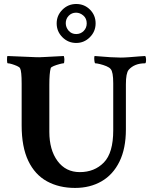

<svg xmlns="http://www.w3.org/2000/svg" viewBox="-20 -923 756 948"><path d="M350.6 4.9Q271.5 4.9 211.9 -27.8Q152.3 -60.5 119.6 -128.9Q86.9 -197.3 86.9 -303.7V-509.8Q86.9 -572.3 79.1 -585.9Q76.2 -591.8 64 -597.2Q51.8 -602.5 39.1 -606.4Q26.4 -610.4 18.6 -610.4Q14.6 -610.4 14.6 -627Q14.6 -644.5 16.6 -646.5L158.2 -640.6Q168 -639.6 202.1 -641.6Q236.3 -643.6 294.9 -646.5Q297.9 -637.7 297.9 -628.9Q297.9 -610.4 293.9 -610.4Q288.1 -610.4 273.4 -606.4Q258.8 -602.5 245.6 -597.2Q232.4 -591.8 230.5 -586.9Q223.6 -562.5 223.6 -503.9V-272.5Q223.6 -182.6 264.2 -127.9Q304.7 -73.2 374 -73.2Q446.3 -73.2 492.7 -120.6Q539.1 -168 539.1 -279.3V-511.7Q539.1 -568.4 526.4 -582Q520.5 -589.8 505.4 -596.2Q490.2 -602.5 474.1 -606.4Q458 -610.4 450.2 -610.4Q448.2 -610.4 446.8 -618.2Q445.3 -626 445.3 -635.3Q445.3 -644.5 447.3 -646.5Q492.2 -642.6 524.4 -640.6Q556.6 -638.7 576.2 -638.7Q592.8 -638.7 618.2 -640.6Q643.6 -642.6 666.5 -644.5Q689.5 -646.5 697.3 -646.5Q701.2 -639.6 701.2 -628.9Q701.2 -610.4 696.3 -610.4Q643.6 -610.4 615.2 -578.1Q601.6 -561.5 601.6 -506.8V-284.2Q601.6 -189.5 569.8 -125Q538.1 -60.5 481.4 -27.8Q424.8 4.9 350.6 4.9ZM356.4 -710.9Q316.4 -710.9 288.1 -739.3Q259.8 -767.6 259.8 -807.6Q259.8 -846.7 288.1 -875Q316.4 -903.3 356.4 -903.3Q396.5 -903.3 424.3 -875.5Q452.1 -847.7 452.1 -807.6Q452.1 -767.6 423.8 -739.3Q395.5 -710.9 356.4 -710.9ZM356.4 -754.9Q377.9 -754.9 393.1 -770Q408.2 -785.2 408.2 -807.6Q408.2 -832 391.6 -846.2Q375 -860.4 355.5 -860.4Q334 -860.4 319.3 -845.2Q304.7 -830.1 304.7 -808.6Q304.7 -788.1 318.8 -771.5Q333 -754.9 356.4 -754.9Z"/></svg>

Font: Crimson Text Bold
Style: Bold
Weight: 700
Designer: Sebastian Kosch
Foundry: Sebastian Kosch
Version: Version 1.10 July 1, 2025